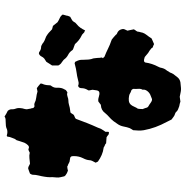

<svg xmlns="http://www.w3.org/2000/svg" viewBox="-6 -721 817 845"><g transform="rotate(-90 402.5 -298.5)"><path d="M457 -529Q458 -524 455.5 -519Q453 -514 452 -509Q450 -501 450 -494Q450 -490 449.5 -486.5Q449 -483 446 -480Q437 -468 439 -452Q439 -435 432 -424Q430 -417 424 -414Q419 -409 416 -411Q408 -413 399 -409.5Q390 -406 382 -406Q374 -406 366.5 -404Q359 -402 351 -400Q346 -399 341 -398.5Q336 -398 330 -397Q326 -393 324 -389Q322 -385 320 -383Q316 -380 311 -378.5Q306 -377 302 -373Q293 -348 283.5 -324Q274 -300 263 -276Q261 -271 259.5 -266.5Q258 -262 255 -258Q253 -254 250 -250Q247 -246 245 -243V-232Q245 -226 238 -228Q234 -228 232 -230Q230 -232 227 -234Q224 -236 221 -238L194 -240Q193 -242 189.5 -244Q186 -246 182 -247Q180 -248 178 -249.5Q176 -251 174 -251Q158 -253 143 -259.5Q128 -266 114 -276Q113 -278 111.5 -281Q110 -284 109 -286Q113 -294 116.5 -300.5Q120 -307 120 -314Q121 -327 129 -342Q138 -360 138 -382Q138 -388 137 -391Q137 -395 131 -398Q127 -399 122 -399.5Q117 -400 113 -401Q108 -403 104 -405.5Q100 -408 95 -409Q94 -411 91 -411Q87 -411 82.5 -410Q78 -409 74 -408Q68 -410 63 -412.5Q58 -415 53 -419Q52 -421 49 -424Q47 -433 45 -441.5Q43 -450 44 -459Q44 -465 45 -471.5Q46 -478 45 -484Q45 -491 45.5 -497Q46 -503 47 -509Q49 -523 52.5 -536.5Q56 -550 56 -564Q56 -566 58 -569.5Q60 -573 61 -575Q67 -577 73 -579.5Q79 -582 83 -583Q90 -583 94.5 -580Q99 -577 105 -575Q116 -576 128.5 -577.5Q141 -579 153 -576Q157 -578 160 -579.5Q163 -581 166 -582Q168 -582 169 -581.5Q170 -581 171 -581Q179 -577 186 -584Q193 -591 197 -600Q199 -605 200.5 -610.5Q202 -616 204 -621Q206 -629 208 -634Q215 -642 218 -653Q223 -664 224 -675Q227 -678 229 -677Q231 -676 233 -676Q244 -673 255 -676Q263 -680 271 -681Q279 -682 288 -682Q294 -682 300.5 -682.5Q307 -683 312 -687Q326 -678 337 -673Q344 -665 344 -657Q344 -654 344 -651Q344 -648 345 -644Q350 -632 349.5 -620.5Q349 -609 345 -597Q345 -593 344 -589Q345 -585 345.5 -581Q346 -577 347 -572Q349 -568 349 -564.5Q349 -561 351 -559Q356 -554 360 -555.5Q364 -557 371 -555Q382 -549 395.5 -547.5Q409 -546 422 -542Q427 -543 430 -543.5Q433 -544 437 -545Q442 -541 447 -537.5Q452 -534 457 -529ZM761 -431Q760 -426 758.5 -422Q757 -418 756 -413Q756 -409 754 -405Q752 -401 751 -398Q745 -394 738.5 -391Q732 -388 728 -381Q727 -377 723.5 -374Q720 -371 718 -369Q709 -362 702.5 -352.5Q696 -343 691 -332Q690 -334 687.5 -334.5Q685 -335 683 -336Q679 -339 676 -342.5Q673 -346 668 -348Q647 -358 631 -377Q625 -379 620.5 -381Q616 -383 612 -384Q610 -385 607.5 -386Q605 -387 604 -389Q596 -401 584 -407Q572 -413 564 -424Q561 -428 557.5 -430Q554 -432 551 -435Q543 -439 537 -450V-478Q541 -483 544.5 -489.5Q548 -496 553 -503Q560 -507 567 -512Q573 -517 576.5 -524.5Q580 -532 589 -536Q590 -535 595 -535Q606 -526 619 -526Q622 -526 625.5 -524Q629 -522 633 -520Q637 -516 643 -513Q648 -510 654 -508Q660 -506 664 -504Q668 -502 672 -499Q676 -496 680 -493Q684 -489 688 -485.5Q692 -482 696 -478Q699 -477 703 -476Q707 -475 711 -474Q715 -469 719 -464Q723 -459 727 -454Q736 -448 745.5 -444Q755 -440 761 -431ZM697 -168Q698 -165 697 -163Q696 -161 696 -159Q694 -155 693 -152.5Q692 -150 690 -146Q692 -139 693 -132.5Q694 -126 696 -118Q693 -112 689 -107.5Q685 -103 685 -95Q684 -91 683 -87.5Q682 -84 681 -79Q678 -70 670 -60Q664 -53 656 -40Q651 -38 645 -35Q639 -32 631 -29Q627 -31 623.5 -32.5Q620 -34 616 -35Q614 -39 613 -40Q603 -49 592 -55Q582 -63 574 -70Q568 -72 563 -73Q558 -74 553 -72Q550 -69 550 -68Q546 -38 531 -10Q527 -3 526 5Q523 18 514 28Q513 31 510.5 34.5Q508 38 506 41Q505 45 503 48.5Q501 52 499 56Q492 65 484.5 74.5Q477 84 463 87Q446 89 437.5 89.5Q429 90 421.5 88.5Q414 87 399 84Q390 85 378 87Q373 85 368 84Q363 83 358 82Q350 79 343.5 76.5Q337 74 332 68Q330 65 323 63Q316 61 310.5 56.5Q305 52 299 48Q297 43 293.5 37Q290 31 288 26Q275 2 266 -22.5Q257 -47 252 -74Q250 -86 250.5 -98Q251 -110 252 -121Q254 -124 256.5 -128Q259 -132 261 -136Q263 -142 265 -148.5Q267 -155 268 -162Q271 -179 281 -192Q288 -202 291.5 -207Q295 -212 301 -218Q307 -224 319 -235Q321 -238 327 -244Q340 -262 362 -263Q365 -263 366 -265Q368 -267 371.5 -269Q375 -271 378 -274Q387 -276 399 -272Q411 -268 419 -270Q426 -272 427.5 -282.5Q429 -293 430 -300Q429 -304 428.5 -307.5Q428 -311 427 -315Q427 -319 429 -321Q437 -334 437 -348Q437 -358 444 -362Q447 -364 450 -362.5Q453 -361 457 -361H462Q472 -363 481.5 -365.5Q491 -368 500 -369Q523 -372 544 -378Q546 -379 548.5 -378Q551 -377 553 -376Q560 -362 561 -356Q562 -350 562 -337Q562 -327 563 -316.5Q564 -306 568 -296Q569 -292 569 -288Q569 -284 570 -279Q570 -275 570.5 -269Q571 -263 572 -258L569 -255Q569 -252 572 -251V-252Q572 -252 573.5 -249.5Q575 -247 576 -247Q594 -240 611 -231.5Q628 -223 646 -217Q647 -216 648.5 -216Q650 -216 651 -215Q656 -211 661.5 -206.5Q667 -202 672 -197Q674 -193 677.5 -192Q681 -191 684 -189Q695 -182 697 -168ZM434 -120Q431 -129 424 -130Q418 -132 413.5 -135Q409 -138 402 -139Q392 -141 382 -140Q372 -139 365 -132Q360 -127 355.5 -116.5Q351 -106 347 -101Q346 -99 345.5 -90Q345 -81 345 -79Q350 -67 351 -62Q352 -57 357 -54Q363 -51 372.5 -44Q382 -37 389 -38Q393 -39 399 -42Q405 -45 409 -46Q419 -51 425.5 -60.5Q432 -70 430 -79Q435 -87 434 -99Q433 -111 434 -120Z"/></g></svg>

Font: Darumadrop One
Style: Regular
Weight: 400
Version: Version 1.000